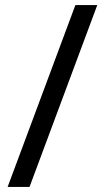

<svg xmlns="http://www.w3.org/2000/svg" viewBox="-20 -734 412 754"><path d="M362 -714 96 0H10L276 -714Z"/></svg>

Font: Noto Sans Ugaritic
Style: Regular
Weight: 400
Designer: Monotype Design Team
Foundry: Monotype Imaging Inc.
Version: Version 2.001; ttfautohint (v1.8.4.7-5d5b)